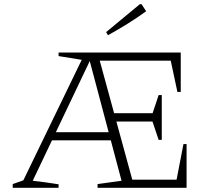

<svg xmlns="http://www.w3.org/2000/svg" viewBox="-20 -901 1009 921"><path d="M860 -210H875V0H448V-18L563 -34L405 -629L420 -628L137 -34Q170 -30 200.5 -26Q231 -22 261 -17V0H41V-18L92 -36L372 -614L261 -632V-649H847V-460H831L799 -610H438L453 -630L620 -19L593 -39H827ZM741 -230 705 -337 741 -445H756V-230ZM216 -228 217 -267H531V-228ZM509 -318V-358H742V-318ZM498 -732 489 -747 651 -881H659L681 -847Q637 -815 591 -786.5Q545 -758 498 -732Z"/></svg>

Font: Piazzolla Thin Thin
Style: Regular
Weight: 250
Version: Version 2.005